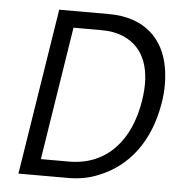

<svg xmlns="http://www.w3.org/2000/svg" viewBox="-46 -618 604 656"><g transform="rotate(5 256.5 -290.0)"><path d="M41 -5H211C248 -5 283 -11 316 -25C416 -65 486 -154 508 -290C515 -334 514 -374 508 -409C492 -504 427 -575 301 -575H131ZM113 -61 185 -518H281C311 -518 337 -513 359 -503C430 -471 457 -396 440 -290C419 -156 342 -61 209 -61Z"/></g></svg>

Font: Charger Sport
Style: LitObl
Weight: 300
Designer: Jasper
Foundry: Cannot Into Space Fonts
Version: Version 1.1